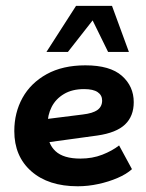

<svg xmlns="http://www.w3.org/2000/svg" viewBox="-20 -639 508 670"><path d="M251.3 11Q148.7 11 89.3 -41.3Q29.9 -93.5 29.9 -181.6Q29.9 -245.6 58.5 -297.5Q87.2 -349.3 142.9 -380.2Q198.7 -411 277.9 -411Q364 -411 405.4 -374.4Q446.7 -337.8 446.7 -282.5Q446.7 -233.5 416.3 -204.6Q385.8 -175.6 319.7 -166.1L95.4 -135.3V-217.7L268.3 -239.4Q304.3 -243.6 320.3 -255.4Q336.4 -267.3 336.4 -288.2Q336.4 -306.9 320.8 -317.5Q305.3 -328.1 273.4 -328.1Q231.9 -328.1 203.3 -311Q174.6 -294 160.3 -265.9Q146 -237.9 146 -203.8V-182.3Q146 -137.2 173.8 -111.4Q201.6 -85.6 260.5 -85.6Q302.4 -85.6 337.1 -99.2Q371.8 -112.8 395.6 -131.5L440.5 -48.7Q421.2 -31.2 390.3 -18Q359.4 -4.7 323.4 3.1Q287.4 11 251.3 11ZM142.1 -457.8 245.4 -618.6H370.8L429.8 -457.8H357.2L303.2 -567.8L217 -457.8Z"/></svg>

Font: Rokkitt SemiBold
Style: Italic
Weight: 600
Italic angle: -9°
Designer: Vernon Adams
Foundry: Vernon Adams
Version: Version 3.103